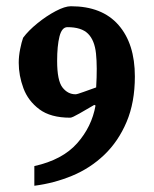

<svg xmlns="http://www.w3.org/2000/svg" viewBox="-20 -499 493 615"><path d="M207 -479Q307 -479 359.5 -419Q412 -359 412 -254Q412 -171 385.5 -108.5Q359 -46 314 -3Q269 40 211 64Q153 88 90 96V33Q180 13 227 -40Q274 -93 286 -161L282 -163Q258 -149 234.5 -135.5Q211 -122 205 -122Q142 -122 106 -149Q70 -176 55 -216.5Q40 -257 40 -298Q40 -319 44.5 -341.5Q49 -364 54 -378Q71 -401 100 -424.5Q129 -448 158.5 -463.5Q188 -479 207 -479ZM196 -412Q178 -412 170.5 -382Q163 -352 163 -304Q163 -241 180 -219Q197 -197 222 -197Q227 -197 247.5 -204.5Q268 -212 288 -219Q292 -285 287.5 -327.5Q283 -370 262 -391Q241 -412 196 -412Z"/></svg>

Font: Grenze Gotisch SemiBold
Style: Regular
Weight: 600
Designer: Renata Polastri
Foundry: Omnibus-Type
Version: Version 1.001